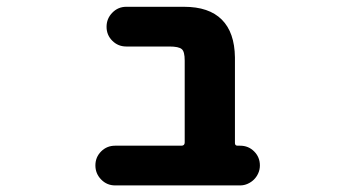

<svg xmlns="http://www.w3.org/2000/svg" viewBox="-20 -569 1040 571"><path d="M322.3 -17.6Q297.9 -17.6 280.8 -35.2Q263.7 -52.7 263.7 -77.1Q263.7 -101.6 280.8 -118.7Q297.9 -135.7 322.3 -135.7H519.5Q529.3 -135.7 529.3 -145.5V-388.7Q529.3 -416 520.5 -422.9Q511.7 -430.7 483.4 -430.7H355.5Q331.1 -430.7 314 -447.8Q296.9 -464.8 296.9 -489.3Q296.9 -513.7 314 -531.2Q331.1 -548.8 355.5 -548.8H527.3Q601.6 -548.8 639.6 -510.7Q677.7 -472.7 678.7 -398.4V-143.6Q678.7 -135.7 686.5 -135.7H694.3Q718.8 -135.7 735.8 -118.7Q752.9 -101.6 752.9 -77.1Q752.9 -64.5 748 -53.7Q743.2 -43 735.4 -35.2Q727.5 -27.3 716.8 -22.5Q706.1 -17.6 694.3 -17.6Z"/></svg>

Font: Rounded-X Mgen+ 1mn bold
Style: Bold
Weight: 700
Designer: [Source Han Sans]
Ryoko NISHIZUKA  (kana & ideographs); Paul D. Hunt (Latin, Greek & Cyrillic); Wenlong ZHANG  (bopomofo
Version: Version 1.059.20150602